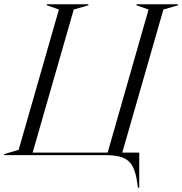

<svg xmlns="http://www.w3.org/2000/svg" viewBox="-72 -732 860 906"><path d="M768 -707 699 -687 505 -12H585V154H579L576 133Q569 81 553.5 52.5Q538 24 508 12Q478 0 425 0H-52V-5L16 -25L206 -687L149 -707V-712H345V-707L276 -687L82 -12H436L629 -687L572 -707V-712H768Z"/></svg>

Font: Nyght Serif Light Italic
Style: Regular
Weight: 300
Italic angle: -16°
Designer: Maksym Kobuzan
Version: Version 0.410